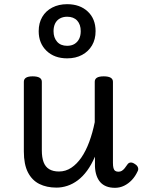

<svg xmlns="http://www.w3.org/2000/svg" viewBox="-20 -880 686 918"><path d="M250 17Q203 17 168 -0.5Q133 -18 113.5 -56Q94 -94 94 -156V-489Q94 -502 104.5 -508.5Q115 -515 136 -515Q158 -515 169 -508.5Q180 -502 180 -489V-161Q180 -127 188.5 -104.5Q197 -82 215.5 -71Q234 -60 262 -60Q294 -60 321 -78Q348 -96 369.5 -127.5Q391 -159 407 -202.5Q423 -246 433 -296V-489Q433 -502 443.5 -508.5Q454 -515 476 -515Q498 -515 509 -508.5Q520 -502 520 -489V-101Q520 -86 522.5 -76.5Q525 -67 531 -63Q537 -59 546 -59Q555 -59 562 -63Q569 -67 576 -75.5Q583 -84 591 -96Q597 -103 606 -103Q615 -103 626 -95Q636 -89 639.5 -79.5Q643 -70 638 -61Q627 -37 610.5 -19.5Q594 -2 573.5 8Q553 18 530 18Q506 18 488.5 11Q471 4 459.5 -9Q448 -22 441.5 -41Q435 -60 434 -84V-131Q417 -92 396.5 -64Q376 -36 352 -18Q328 0 302 8.5Q276 17 250 17ZM301 -601Q240 -601 202.5 -637Q165 -673 165 -731Q165 -770 182 -799Q199 -828 230 -844Q261 -860 301 -860Q362 -860 399.5 -825Q437 -790 437 -731Q437 -692 420 -663Q403 -634 372.5 -617.5Q342 -601 301 -601ZM301 -661Q322 -661 336.5 -670Q351 -679 358.5 -694.5Q366 -710 366 -731Q366 -763 349 -781.5Q332 -800 301 -800Q281 -800 266 -791.5Q251 -783 243.5 -767.5Q236 -752 236 -731Q236 -700 253 -680.5Q270 -661 301 -661Z"/></svg>

Font: Playwrite PE
Style: Regular
Weight: 400
Designer: Veronika Burian, José Scaglione
Foundry: TypeTogether
Version: Version 1.002